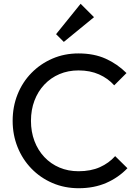

<svg xmlns="http://www.w3.org/2000/svg" viewBox="-20 -987 728 1017"><path d="M397 10Q322 10 258 -17.5Q194 -45 146.5 -94Q99 -143 73 -208Q47 -273 47 -347Q47 -422 73 -487Q99 -552 146.5 -600.5Q194 -649 257.5 -676.5Q321 -704 396 -704Q478 -704 540 -676Q602 -648 650 -600L585 -535Q552 -572 504.5 -593Q457 -614 396 -614Q341 -614 295 -594.5Q249 -575 215 -539Q181 -503 162.5 -454Q144 -405 144 -347Q144 -289 162.5 -240Q181 -191 215 -155Q249 -119 295 -99.5Q341 -80 396 -80Q461 -80 509 -101.5Q557 -123 590 -160L655 -96Q607 -46 542.5 -18Q478 10 397 10ZM318 -765 277 -806 407 -967 478 -896Z"/></svg>

Font: Outfit Thin
Style: Regular
Weight: 400
Version: Version 1.100;gftools[0.9.27]